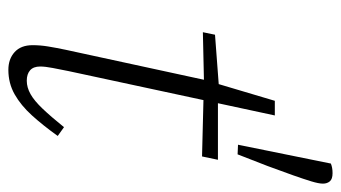

<svg xmlns="http://www.w3.org/2000/svg" viewBox="-198 -605 815 459"><g transform="rotate(90 209.5 -375.5)"><path d="M394 -763Q408 -763 413.5 -756.5Q419 -750 419 -740Q419 -730 413.5 -712Q408 -694 399 -668.5Q390 -643 377 -608L349 -536L326 -537L371 -759Q376 -761 381.5 -762Q387 -763 394 -763ZM57 -453 63 -482 196 -492 199 -489H362L354 -451L195 -455L192 -456ZM147 12Q121 12 104.5 -3Q88 -18 88 -46Q88 -64 91 -82.5Q94 -101 99 -125L171 -457L221 -625H256L150 -132Q146 -112 142.5 -94Q139 -76 139 -64Q139 -48 148 -40Q157 -32 173 -32Q189 -32 205 -41Q221 -50 240 -70Q259 -90 284 -121L305 -106Q280 -71 256 -44.5Q232 -18 205.5 -3Q179 12 147 12Z"/></g></svg>

Font: Source Serif 4 Light
Style: Italic
Weight: 300
Italic angle: -12°
Designer: Frank Grießhammer
Foundry: Adobe Systems Incorporated
Version: Version 4.004;hotconv 1.0.116;makeotfexe 2.5.65601